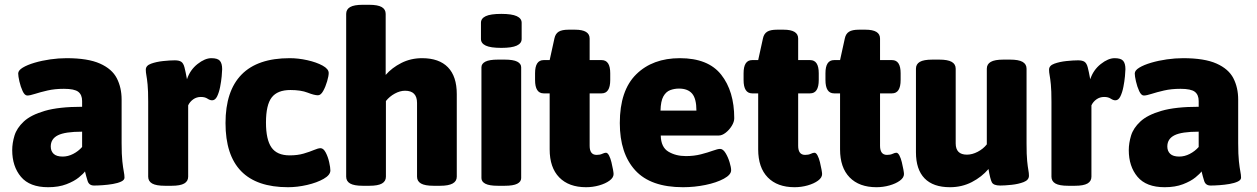

<svg xmlns="http://www.w3.org/2000/svg" viewBox="-20 -774 5249 802"><path d="M181 8Q104 8 67.5 -35.5Q31 -79 31 -147Q31 -176 40.5 -207.5Q50 -239 79.5 -266.5Q109 -294 167.5 -311Q226 -328 323 -328V-352Q323 -378 307 -390.5Q291 -403 247 -403Q209 -403 178.5 -396Q148 -389 126.5 -382Q105 -375 94 -375Q83 -375 74.5 -393.5Q66 -412 61 -434Q56 -456 56 -467Q56 -480 75 -491.5Q94 -503 124.5 -512Q155 -521 190 -526Q225 -531 258 -531Q347 -531 397.5 -508.5Q448 -486 468 -447Q488 -408 488 -358V-176Q488 -128 491 -100.5Q494 -73 497 -58Q500 -43 500 -32Q500 -22 486 -15.5Q472 -9 451.5 -5.5Q431 -2 409.5 -0.5Q388 1 373 1Q352 1 346 -18Q340 -37 335 -58Q329 -49 309.5 -33Q290 -17 257.5 -4.5Q225 8 181 8ZM242 -120Q264 -120 285.5 -131Q307 -142 323 -160V-224Q252 -224 222 -209Q192 -194 192 -162Q192 -143 204 -131.5Q216 -120 242 -120Z M669 2Q632 2 615.5 -7.5Q599 -17 599 -36V-349Q599 -396 596.5 -421Q594 -446 591.5 -459Q589 -472 589 -483Q589 -500 611 -508Q633 -516 661.5 -519Q690 -522 710 -522Q728 -522 737 -516Q746 -510 750.5 -493Q755 -476 761 -443Q774 -482 805 -506.5Q836 -531 863 -531Q889 -531 898.5 -520Q908 -509 908 -485Q908 -476 906 -455Q904 -434 899.5 -411Q895 -388 887 -371.5Q879 -355 866 -355Q857 -355 846.5 -362Q836 -369 819 -369Q801 -369 787 -359Q773 -349 766 -334V-36Q766 -17 749.5 -7.5Q733 2 697 2Z M1183 8Q922 8 922 -260Q922 -394 989 -462.5Q1056 -531 1190 -531Q1226 -531 1264 -522.5Q1302 -514 1327.5 -500Q1353 -486 1353 -469Q1353 -457 1346.5 -434.5Q1340 -412 1330 -394Q1320 -376 1308 -376Q1293 -376 1265 -387Q1237 -398 1193 -398Q1139 -398 1115 -367Q1091 -336 1091 -262Q1091 -191 1114 -158Q1137 -125 1190 -125Q1223 -125 1248.5 -132.5Q1274 -140 1291.5 -147.5Q1309 -155 1319 -155Q1331 -155 1340.5 -137Q1350 -119 1355 -96.5Q1360 -74 1360 -62Q1360 -43 1332 -27Q1304 -11 1263 -1.5Q1222 8 1183 8Z M1495 2Q1459 2 1442.5 -7.5Q1426 -17 1426 -36V-716Q1426 -735 1442.5 -744.5Q1459 -754 1495 -754H1522Q1558 -754 1574.5 -744.5Q1591 -735 1591 -716V-461Q1617 -491 1656.5 -511Q1696 -531 1743 -531Q1814 -531 1851 -493Q1888 -455 1888 -381V-36Q1888 2 1819 2H1791Q1755 2 1738.5 -7.5Q1722 -17 1722 -36V-344Q1722 -395 1672 -395Q1651 -395 1629 -383Q1607 -371 1592 -352V-36Q1592 -17 1575.5 -7.5Q1559 2 1523 2Z M2060 2Q2024 2 2007.5 -6.5Q1991 -15 1991 -30V-493Q1991 -508 2007.5 -516.5Q2024 -525 2060 -525H2088Q2124 -525 2140.5 -516.5Q2157 -508 2157 -493V-30Q2157 -15 2140.5 -6.5Q2124 2 2088 2ZM2074 -574Q2029 -574 2009 -583.5Q1989 -593 1989 -611V-679Q1989 -697 2009 -706.5Q2029 -716 2074 -716Q2118 -716 2138.5 -706.5Q2159 -697 2159 -679V-611Q2159 -593 2138.5 -583.5Q2118 -574 2074 -574Z M2428 8Q2356 8 2316 -33Q2276 -74 2276 -150V-384H2251Q2215 -384 2215 -440V-468Q2215 -523 2251 -523H2276L2296 -614Q2300 -633 2313.5 -641.5Q2327 -650 2355 -650H2382Q2443 -650 2443 -613V-523H2493Q2529 -523 2529 -468V-440Q2529 -384 2493 -384H2443V-165Q2443 -127 2472 -127Q2486 -127 2495.5 -131.5Q2505 -136 2511 -136Q2518 -136 2524 -124.5Q2530 -113 2534 -96.5Q2538 -80 2540.5 -66Q2543 -52 2543 -47Q2543 -32 2526 -19.5Q2509 -7 2482.5 0.5Q2456 8 2428 8Z M2833 8Q2698 8 2633.5 -62.5Q2569 -133 2569 -260Q2569 -396 2637.5 -463.5Q2706 -531 2820 -531Q2938 -531 2992.5 -462Q3047 -393 3047 -280Q3047 -265 3036.5 -248Q3026 -231 3011 -219.5Q2996 -208 2983 -208H2740Q2741 -159 2772 -140.5Q2803 -122 2845 -122Q2879 -122 2908 -129.5Q2937 -137 2957.5 -144.5Q2978 -152 2988 -152Q3000 -152 3010.5 -135Q3021 -118 3027.5 -96.5Q3034 -75 3034 -63Q3034 -44 3003.5 -27.5Q2973 -11 2927 -1.5Q2881 8 2833 8ZM2739 -312H2889Q2889 -362 2871 -383Q2853 -404 2816 -404Q2797 -404 2779.5 -397.5Q2762 -391 2751 -371.5Q2740 -352 2739 -312Z M3299 8Q3227 8 3187 -33Q3147 -74 3147 -150V-384H3122Q3086 -384 3086 -440V-468Q3086 -523 3122 -523H3147L3167 -614Q3171 -633 3184.5 -641.5Q3198 -650 3226 -650H3253Q3314 -650 3314 -613V-523H3364Q3400 -523 3400 -468V-440Q3400 -384 3364 -384H3314V-165Q3314 -127 3343 -127Q3357 -127 3366.5 -131.5Q3376 -136 3382 -136Q3389 -136 3395 -124.5Q3401 -113 3405 -96.5Q3409 -80 3411.5 -66Q3414 -52 3414 -47Q3414 -32 3397 -19.5Q3380 -7 3353.5 0.5Q3327 8 3299 8Z M3641 8Q3569 8 3529 -33Q3489 -74 3489 -150V-384H3464Q3428 -384 3428 -440V-468Q3428 -523 3464 -523H3489L3509 -614Q3513 -633 3526.5 -641.5Q3540 -650 3568 -650H3595Q3656 -650 3656 -613V-523H3706Q3742 -523 3742 -468V-440Q3742 -384 3706 -384H3656V-165Q3656 -127 3685 -127Q3699 -127 3708.5 -131.5Q3718 -136 3724 -136Q3731 -136 3737 -124.5Q3743 -113 3747 -96.5Q3751 -80 3753.5 -66Q3756 -52 3756 -47Q3756 -32 3739 -19.5Q3722 -7 3695.5 0.5Q3669 8 3641 8Z M3948 8Q3878 8 3842 -29Q3806 -66 3806 -138V-487Q3806 -506 3822 -515.5Q3838 -525 3875 -525H3903Q3939 -525 3955.5 -515.5Q3972 -506 3972 -487V-175Q3972 -128 4019 -128Q4041 -128 4064 -140Q4087 -152 4102 -171V-487Q4102 -506 4118.5 -515.5Q4135 -525 4171 -525H4199Q4235 -525 4251.5 -515.5Q4268 -506 4268 -487V-174Q4268 -127 4270.5 -102Q4273 -77 4275.5 -64Q4278 -51 4278 -40Q4278 -22 4256 -13.5Q4234 -5 4205.5 -2Q4177 1 4158 1Q4130 1 4123 -12.5Q4116 -26 4109 -68Q4081 -35 4039.5 -13.5Q3998 8 3948 8Z M4442 2Q4405 2 4388.5 -7.5Q4372 -17 4372 -36V-349Q4372 -396 4369.5 -421Q4367 -446 4364.5 -459Q4362 -472 4362 -483Q4362 -500 4384 -508Q4406 -516 4434.5 -519Q4463 -522 4483 -522Q4501 -522 4510 -516Q4519 -510 4523.5 -493Q4528 -476 4534 -443Q4547 -482 4578 -506.5Q4609 -531 4636 -531Q4662 -531 4671.5 -520Q4681 -509 4681 -485Q4681 -476 4679 -455Q4677 -434 4672.5 -411Q4668 -388 4660 -371.5Q4652 -355 4639 -355Q4630 -355 4619.5 -362Q4609 -369 4592 -369Q4574 -369 4560 -359Q4546 -349 4539 -334V-36Q4539 -17 4522.5 -7.5Q4506 2 4470 2Z M4845 8Q4768 8 4731.5 -35.5Q4695 -79 4695 -147Q4695 -176 4704.5 -207.5Q4714 -239 4743.5 -266.5Q4773 -294 4831.5 -311Q4890 -328 4987 -328V-352Q4987 -378 4971 -390.5Q4955 -403 4911 -403Q4873 -403 4842.5 -396Q4812 -389 4790.5 -382Q4769 -375 4758 -375Q4747 -375 4738.5 -393.5Q4730 -412 4725 -434Q4720 -456 4720 -467Q4720 -480 4739 -491.5Q4758 -503 4788.5 -512Q4819 -521 4854 -526Q4889 -531 4922 -531Q5011 -531 5061.5 -508.5Q5112 -486 5132 -447Q5152 -408 5152 -358V-176Q5152 -128 5155 -100.5Q5158 -73 5161 -58Q5164 -43 5164 -32Q5164 -22 5150 -15.5Q5136 -9 5115.5 -5.5Q5095 -2 5073.5 -0.5Q5052 1 5037 1Q5016 1 5010 -18Q5004 -37 4999 -58Q4993 -49 4973.5 -33Q4954 -17 4921.5 -4.5Q4889 8 4845 8ZM4906 -120Q4928 -120 4949.5 -131Q4971 -142 4987 -160V-224Q4916 -224 4886 -209Q4856 -194 4856 -162Q4856 -143 4868 -131.5Q4880 -120 4906 -120Z"/></svg>

Font: Asap ExtraBold
Style: Regular
Weight: 800
Designer: Pablo Cosgaya
Foundry: Omnibus-Type
Version: Version 3.001; ttfautohint (v1.8.4.7-5d5b)